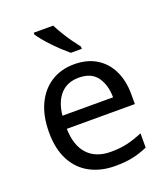

<svg xmlns="http://www.w3.org/2000/svg" viewBox="-141 -865 847 973"><g transform="rotate(-20 282.0 -378.0)"><path d="M292 -546Q361 -546 410.5 -516Q460 -486 486.5 -431.5Q513 -377 513 -304V-251H146Q148 -160 192.5 -112.5Q237 -65 317 -65Q368 -65 407.5 -74.5Q447 -84 489 -102V-25Q448 -7 408 1.5Q368 10 313 10Q237 10 178.5 -21Q120 -52 87.5 -113.5Q55 -175 55 -264Q55 -352 84.5 -415Q114 -478 167.5 -512Q221 -546 292 -546ZM291 -474Q228 -474 191.5 -433.5Q155 -393 148 -321H421Q420 -389 389 -431.5Q358 -474 291 -474ZM260 -766Q271 -744 287.5 -716.5Q304 -689 322.5 -663Q341 -637 356 -618V-606H297Q280 -620 259 -639.5Q238 -659 217.5 -680.5Q197 -702 180.5 -722Q164 -742 155 -756V-766Z"/></g></svg>

Font: Noto Sans New Tai Lue
Style: Regular
Weight: 400
Designer: Monotype Design Team
Foundry: Monotype Imaging Inc.
Version: Version 2.003